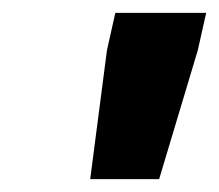

<svg xmlns="http://www.w3.org/2000/svg" viewBox="-20 -708 340 298"><path d="M120 -430 146 -630 159 -688H300L287 -630L227 -430Z"/></svg>

Font: Saira Thin
Style: Bold Italic
Weight: 700
Italic angle: -12°
Version: Version 1.101